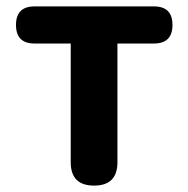

<svg xmlns="http://www.w3.org/2000/svg" viewBox="-20 -580 588 600"><path d="M274 0Q201 0 201 -73V-222V-444H88Q30 -444 30 -502Q30 -560 88 -560H274H461Q519 -560 519 -502Q519 -444 461 -444H347V-73Q347 0 274 0Z"/></svg>

Font: GenSenRounded2 TW B
Style: Regular
Weight: 700
Version: Version 2.000;PS 2;hotconv 16.6.51;makeotf.lib2.5.65220 DEVE